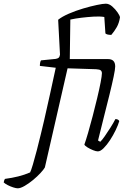

<svg xmlns="http://www.w3.org/2000/svg" viewBox="-167 -820 707 1040"><path d="M-147 168Q-144 153 -140 149Q-102 144 -68 135.5Q-34 127 -4 114Q1 105 11 71.5Q21 38 32.5 -6.5Q44 -51 54.5 -94.5Q65 -138 72 -168Q88 -237 104 -310.5Q120 -384 135 -453L49 -463Q49 -483 55 -493L135 -501Q146 -503 151 -507.5Q156 -512 158 -524L148 -713Q169 -730 206 -746Q243 -762 283.5 -774Q324 -786 357.5 -793Q391 -800 406 -800Q424 -800 441 -785Q458 -770 470 -752.5Q482 -735 483 -726Q478 -695 465.5 -673Q453 -651 436 -631Q412 -631 404 -639L398 -728Q374 -732 341 -730Q308 -728 274.5 -724Q241 -720 214 -714L211 -500H418Q457 -500 457 -460Q457 -445 448.5 -404.5Q440 -364 426 -307Q412 -250 395.5 -185.5Q379 -121 364 -59L376 -52Q385 -60 400 -81.5Q415 -103 431.5 -129Q448 -155 458 -175Q474 -175 479 -164Q473 -143 459.5 -115Q446 -87 429 -61Q412 -35 394.5 -17.5Q377 0 363 0Q353 0 337 -6.5Q321 -13 307 -21.5Q293 -30 290 -37Q298 -59 310 -100Q322 -141 335 -191Q348 -241 359.5 -289Q371 -337 378 -373.5Q385 -410 385 -423Q385 -433 379 -438.5Q373 -444 354 -445L199 -450L76 87Q70 98 52.5 117Q35 136 12 155Q-11 174 -33.5 187Q-56 200 -71 200Q-80 200 -95.5 195Q-111 190 -125.5 182.5Q-140 175 -147 168Z"/></svg>

Font: Texturina Thin
Style: Italic
Weight: 100
Italic angle: -11°
Designer: Guillermo Torres Carreño
Foundry: Omnibus-Type
Version: Version 1.002; ttfautohint (v1.8.3)